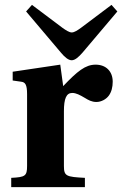

<svg xmlns="http://www.w3.org/2000/svg" viewBox="-20 -767 501 787"><path d="M87 -720 230 -551C245 -533 260 -520 274 -520C288 -520 303 -534 318 -551L461 -720L437 -747L312 -653C298 -643 285 -634 274 -634C264 -634 250 -643 236 -653L111 -747ZM26 0H328V-38C251 -42 242 -45 242 -87V-311C242 -363 252 -386 276 -386C292 -386 307 -378 329 -365C342 -357 356 -349 375 -349C395 -349 415 -360 426 -375C437 -390 442 -410 442 -432C442 -475 414 -502 372 -502C330 -502 297 -475 239 -414L227 -502L32 -473V-437L67 -432C83 -430 91 -421 91 -381V-87C91 -45 83 -41 26 -38Z"/></svg>

Font: Heuristica
Style: Bold
Weight: 700
Version: Version 1.0.1